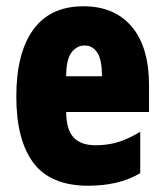

<svg xmlns="http://www.w3.org/2000/svg" viewBox="-20 -582 522 612"><path d="M246 -562Q345 -562 400 -497Q455 -432 455 -310V-225H191Q191 -170 214 -144.5Q237 -119 285 -119Q323 -119 356 -129Q389 -139 427 -162V-30Q391 -9 350 0.5Q309 10 261 10Q141 10 86.5 -63Q32 -136 32 -274Q32 -413 86 -487.5Q140 -562 246 -562ZM250 -437Q225 -437 208 -415Q191 -393 191 -339H305Q305 -392 290 -414.5Q275 -437 250 -437Z"/></svg>

Font: Noto Sans Gurmukhi UI ExtraCondensed Black
Style: Regular
Weight: 900
Width: 2
Designer: Jelle Bosma - Monotype Design Team
Foundry: Monotype Imaging Inc.
Version: Version 2.004; ttfautohint (v1.8.4.7-5d5b)